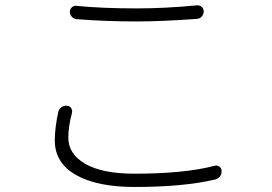

<svg xmlns="http://www.w3.org/2000/svg" viewBox="-20 -705 1040 734"><path d="M273.4 -631.8Q261.7 -632.8 254.4 -641.1Q247.1 -649.4 247.1 -660.2Q247.1 -669.9 254.9 -677.2Q262.7 -684.6 272.5 -682.6Q369.1 -672.9 503.9 -672.9Q610.4 -672.9 733.4 -684.6Q734.4 -684.6 735.4 -684.6Q744.1 -684.6 751 -678.7Q758.8 -671.9 758.8 -661.1Q758.8 -650.4 751.5 -642.1Q744.1 -633.8 733.4 -632.8Q595.7 -623 503.9 -623Q381.8 -623 273.4 -631.8ZM203.1 -278.3Q206.1 -289.1 215.8 -295.9Q223.6 -300.8 232.4 -300.8Q234.4 -300.8 236.3 -300.8Q247.1 -299.8 252.4 -291Q257.8 -282.2 254.9 -272.5Q241.2 -221.7 241.2 -178.7Q241.2 -116.2 306.2 -78.6Q371.1 -41 493.2 -41Q685.5 -41 800.8 -71.3Q810.5 -74.2 818.8 -67.9Q827.1 -61.5 827.1 -51.8Q827.1 -45.9 826.2 -40Q824.2 -35.2 820.8 -30.8Q817.4 -26.4 812.5 -22.9Q807.6 -19.5 801.8 -18.6Q680.7 9.8 494.1 9.8Q351.6 9.8 270.5 -36.1Q189.5 -82 189.5 -168Q189.5 -216.8 203.1 -278.3Z"/></svg>

Font: Gen Jyuu Gothic Light
Style: Regular
Weight: 200
Designer: [Source Han Sans]
Ryoko NISHIZUKA  (kana & ideographs); Paul D. Hunt (Latin, Greek & Cyrillic); Wenlong ZHANG  (bopomofo
Version: Version 1.002.20150607